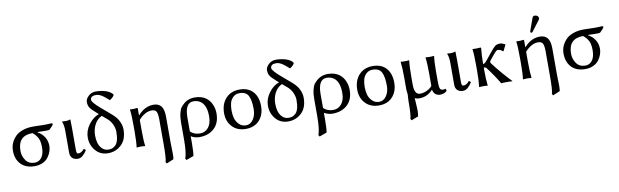

<svg xmlns="http://www.w3.org/2000/svg" viewBox="-52 -1310 6964 2159"><g transform="rotate(-10 3429.5 -230.0)"><path d="M481.9 -363.8Q475.1 -362.3 466.3 -361.8Q457.5 -361.3 451.7 -361.1Q445.8 -360.8 435.1 -360.8Q364.7 -360.8 348.1 -362.8L346.2 -357.9Q393.1 -334 421.6 -289.1Q450.2 -244.1 450.2 -186Q450.2 -156.2 439.2 -123.5Q428.2 -90.8 405.5 -59.8Q382.8 -28.8 342.3 -9.5Q301.8 9.8 250 9.8Q148.9 9.8 93 -48.6Q37.1 -106.9 37.1 -204.1Q37.1 -295.9 106.9 -366.2Q134.8 -394 186.8 -413.1Q238.8 -432.1 303.2 -432.1Q322.8 -432.1 348.4 -431.4Q374 -430.7 399.4 -429.9Q424.8 -429.2 444.8 -429.2Q483.4 -429.2 522 -432.1L532.2 -422.9Q517.1 -394.5 481.9 -363.8ZM256.8 -28.8Q305.7 -28.8 335.9 -69.3Q366.2 -109.9 366.2 -185.1Q366.2 -232.4 357.9 -262.7Q349.6 -293 330.1 -317.9Q313.5 -340.8 288.1 -360.8Q120.1 -360.8 120.1 -188Q120.1 -127.9 154.5 -78.4Q189 -28.8 256.8 -28.8Z M655.8 -321.8Q655.8 -391.6 637.7 -429.2L639.6 -431.2Q651.9 -429.2 683.6 -429.2Q708.5 -429.2 733.9 -439Q735.8 -375 735.8 -342.8V-90.8Q735.8 -65.9 740.2 -55.9Q744.6 -45.9 758.8 -45.9Q793.9 -45.9 825.7 -86.9L846.7 -69.8Q827.6 -36.6 800.3 -12.2Q772.9 12.2 743.7 12.2Q701.7 12.2 678.7 -10Q655.8 -32.2 655.8 -70.8Z M1060.5 -441.9 1041 -458.5Q982.4 -509.3 966.6 -534.7Q950.7 -560.1 950.7 -600.1Q950.7 -633.3 985.6 -665.8Q1020.5 -698.2 1067.4 -698.2Q1130.4 -698.2 1183.6 -681.2Q1209.5 -673.3 1235.1 -655.8Q1260.7 -638.2 1260.7 -625Q1260.7 -621.6 1256.6 -615.7Q1252.4 -609.9 1246.3 -603.5Q1240.2 -597.2 1233.2 -591.1Q1226.1 -585 1219.7 -580.6Q1213.4 -576.2 1209 -574.7Q1168 -611.3 1146.5 -627Q1102.5 -659.2 1065.4 -659.2Q1001.5 -659.2 1001.5 -613.8Q1001.5 -585.9 1092.3 -507.8Q1095.7 -504.9 1098.1 -502.9Q1100.6 -501 1103.5 -498Q1106.4 -495.1 1109.4 -493.2L1180.7 -432.1Q1245.6 -378.9 1269.5 -338.9Q1303.7 -279.8 1303.7 -224.1Q1303.7 -110.4 1240.2 -50.3Q1176.8 9.8 1088.4 9.8Q999.5 9.8 945.6 -53.2Q891.6 -116.2 891.6 -203.1Q891.6 -281.2 942.1 -349.6Q992.7 -418 1060.5 -441.9ZM1142.6 -371.1 1089.4 -416.5Q1036.1 -392.6 1006.3 -336.4Q976.6 -280.3 976.6 -210.9Q976.6 -166 987.1 -127.4Q997.6 -88.9 1026.6 -59.3Q1055.7 -29.8 1099.6 -29.8Q1122.6 -29.8 1140.6 -35.9Q1158.7 -42 1178.2 -59.6Q1197.8 -77.1 1208.7 -115.5Q1219.7 -153.8 1219.7 -211.9Q1219.7 -252.9 1199.7 -296.6Q1179.7 -340.3 1142.6 -371.1Z M1504.4 -349.1Q1514.2 -361.3 1527.8 -374.3Q1541.5 -387.2 1564.5 -403.1Q1587.4 -418.9 1618.4 -429Q1649.4 -439 1682.1 -439Q1740.2 -439 1769.8 -402.1Q1799.3 -365.2 1799.3 -280.8V5.9Q1799.3 32.7 1800.8 79.3Q1802.2 126 1802.2 144Q1802.2 184.1 1797.4 204.1L1716.3 237.8L1705.6 220.2Q1719.7 183.1 1719.2 5.9V-263.2Q1719.2 -325.2 1706.3 -352.1Q1693.4 -378.9 1651.4 -378.9Q1611.3 -378.9 1571.8 -356Q1532.2 -333 1502.4 -296.9V-180.2Q1502.4 -64 1511.2 0L1509.3 2.9Q1491.2 0 1462.4 0Q1433.6 0 1415.5 2.9L1413.6 0Q1422.4 -61 1422.4 -180.2V-234.9Q1422.4 -373 1413.6 -429.2L1415.5 -432.1Q1459.5 -428.2 1496.6 -435.1Q1502.4 -435.1 1502.4 -424.8V-352.1Z M2025.9 207 1940.9 237.8 1930.2 220.2Q1954.1 157.2 1954.1 9.8V-184.1Q1954.1 -248 1965.1 -291.5Q1976.1 -335 1986.1 -349.4Q1996.1 -363.8 2015.1 -382.8Q2070.3 -439 2152.8 -439Q2233.9 -439 2285.2 -398.9Q2323.2 -369.1 2344 -321.5Q2364.7 -273.9 2364.7 -221.2Q2364.7 -110.4 2299.8 -50.3Q2234.9 9.8 2130.9 9.8Q2077.6 9.8 2034.2 -17.1V61Q2033.7 167 2025.9 207ZM2276.9 -199.2Q2277.3 -257.8 2264.4 -298.3Q2251.5 -338.9 2227.1 -362.8Q2208.5 -381.3 2184.6 -390.1Q2160.6 -398.9 2132.8 -398.9Q2033.7 -398.9 2034.2 -228V-71.8Q2077.1 -29.8 2145 -29.8Q2203.1 -29.8 2240 -75Q2276.9 -120.1 2276.9 -199.2Z M2448.7 -205.1Q2448.7 -311 2507.6 -375Q2566.4 -439 2664.6 -439Q2764.6 -439 2818.6 -378.4Q2872.6 -317.9 2872.6 -213.9Q2872.6 -113.8 2815.7 -52Q2758.8 9.8 2660.6 9.8Q2563.5 9.8 2506.1 -51.3Q2448.7 -112.3 2448.7 -205.1ZM2657.7 -398.9Q2613.8 -398.9 2585.2 -372.1Q2556.6 -345.2 2546.6 -307.6Q2536.6 -270 2536.6 -222.2Q2536.6 -177.2 2546.6 -137.2Q2556.6 -97.2 2588.6 -63.5Q2620.6 -29.8 2669.4 -29.8Q2719.2 -29.8 2752 -76.9Q2784.7 -124 2784.7 -195.8Q2784.7 -296.9 2758.3 -347.9Q2731.9 -398.9 2657.7 -398.9Z M3117.7 -441.9 3098.1 -458.5Q3039.6 -509.3 3023.7 -534.7Q3007.8 -560.1 3007.8 -600.1Q3007.8 -633.3 3042.7 -665.8Q3077.6 -698.2 3124.5 -698.2Q3187.5 -698.2 3240.7 -681.2Q3266.6 -673.3 3292.2 -655.8Q3317.9 -638.2 3317.9 -625Q3317.9 -621.6 3313.7 -615.7Q3309.6 -609.9 3303.5 -603.5Q3297.4 -597.2 3290.3 -591.1Q3283.2 -585 3276.9 -580.6Q3270.5 -576.2 3266.1 -574.7Q3225.1 -611.3 3203.6 -627Q3159.7 -659.2 3122.6 -659.2Q3058.6 -659.2 3058.6 -613.8Q3058.6 -585.9 3149.4 -507.8Q3152.8 -504.9 3155.3 -502.9Q3157.7 -501 3160.6 -498Q3163.6 -495.1 3166.5 -493.2L3237.8 -432.1Q3302.7 -378.9 3326.7 -338.9Q3360.8 -279.8 3360.8 -224.1Q3360.8 -110.4 3297.4 -50.3Q3233.9 9.8 3145.5 9.8Q3056.6 9.8 3002.7 -53.2Q2948.7 -116.2 2948.7 -203.1Q2948.7 -281.2 2999.3 -349.6Q3049.8 -418 3117.7 -441.9ZM3199.7 -371.1 3146.5 -416.5Q3093.3 -392.6 3063.5 -336.4Q3033.7 -280.3 3033.7 -210.9Q3033.7 -166 3044.2 -127.4Q3054.7 -88.9 3083.7 -59.3Q3112.8 -29.8 3156.7 -29.8Q3179.7 -29.8 3197.8 -35.9Q3215.8 -42 3235.4 -59.6Q3254.9 -77.1 3265.9 -115.5Q3276.9 -153.8 3276.9 -211.9Q3276.9 -252.9 3256.8 -296.6Q3236.8 -340.3 3199.7 -371.1Z M3546.4 207 3461.4 237.8 3450.7 220.2Q3474.6 157.2 3474.6 9.8V-184.1Q3474.6 -248 3485.6 -291.5Q3496.6 -335 3506.6 -349.4Q3516.6 -363.8 3535.6 -382.8Q3590.8 -439 3673.3 -439Q3754.4 -439 3805.7 -398.9Q3843.8 -369.1 3864.5 -321.5Q3885.3 -273.9 3885.3 -221.2Q3885.3 -110.4 3820.3 -50.3Q3755.4 9.8 3651.4 9.8Q3598.1 9.8 3554.7 -17.1V61Q3554.2 167 3546.4 207ZM3797.4 -199.2Q3797.9 -257.8 3784.9 -298.3Q3772 -338.9 3747.6 -362.8Q3729 -381.3 3705.1 -390.1Q3681.2 -398.9 3653.3 -398.9Q3554.2 -398.9 3554.7 -228V-71.8Q3597.7 -29.8 3665.5 -29.8Q3723.6 -29.8 3760.5 -75Q3797.4 -120.1 3797.4 -199.2Z M3969.2 -205.1Q3969.2 -311 4028.1 -375Q4086.9 -439 4185.1 -439Q4285.2 -439 4339.1 -378.4Q4393.1 -317.9 4393.1 -213.9Q4393.1 -113.8 4336.2 -52Q4279.3 9.8 4181.2 9.8Q4084 9.8 4026.6 -51.3Q3969.2 -112.3 3969.2 -205.1ZM4178.2 -398.9Q4134.3 -398.9 4105.7 -372.1Q4077.1 -345.2 4067.1 -307.6Q4057.1 -270 4057.1 -222.2Q4057.1 -177.2 4067.1 -137.2Q4077.1 -97.2 4109.1 -63.5Q4141.1 -29.8 4189.9 -29.8Q4239.7 -29.8 4272.5 -76.9Q4305.2 -124 4305.2 -195.8Q4305.2 -296.9 4278.8 -347.9Q4252.4 -398.9 4178.2 -398.9Z M4593.3 -249V-153.8Q4593.3 -40 4659.2 -40Q4698.2 -40 4739.3 -60.1Q4780.3 -80.1 4797.4 -106V-249Q4797.4 -362.8 4788.1 -429.2L4790 -432.1Q4808.1 -429.2 4837.2 -429.2Q4866.2 -429.2 4884.3 -432.1L4886.2 -429.2Q4877.4 -368.2 4877 -249L4877.4 -126Q4877.4 -63 4894 -47.9Q4902.3 -40.5 4923.3 -40.5Q4935.5 -40.5 4950.2 -45.9L4957.5 -21Q4928.2 9.8 4877.9 9.8Q4850.1 9.8 4829.3 -5.1Q4808.6 -20 4800.3 -47.9Q4797.4 -57.6 4797.4 -62Q4732.4 9.8 4640.1 9.8Q4611.3 9.8 4590.3 -2L4589.8 0.5Q4589.4 2.9 4589.4 4.9Q4589.4 9.8 4593.3 57.4Q4597.2 105 4597.2 136.2Q4597.2 175.3 4591.3 207L4512.2 237.8L4501 220.2Q4515.1 183.1 4515.1 6.8Q4515.1 -7.3 4517.1 -28.1Q4519 -48.8 4519 -59.1Q4519 -64 4516.1 -83Q4513.2 -102.1 4513.2 -111.8V-249Q4513.2 -365.2 4504.4 -429.2L4506.3 -432.1Q4524.4 -429.2 4553.2 -429.2Q4582 -429.2 4600.1 -432.1L4602.1 -429.2Q4593.3 -369.1 4593.3 -249Z M5052.7 -321.8Q5052.7 -391.6 5034.7 -429.2L5036.6 -431.2Q5048.8 -429.2 5080.6 -429.2Q5105.5 -429.2 5130.9 -439Q5132.8 -375 5132.8 -342.8V-90.8Q5132.8 -65.9 5137.2 -55.9Q5141.6 -45.9 5155.8 -45.9Q5190.9 -45.9 5222.7 -86.9L5243.7 -69.8Q5224.6 -36.6 5197.3 -12.2Q5169.9 12.2 5140.6 12.2Q5098.6 12.2 5075.7 -10Q5052.7 -32.2 5052.7 -70.8Z M5333.5 -234.9Q5333.5 -367.7 5324.7 -429.2L5326.7 -432.1Q5369.6 -429.2 5413.6 -433.1Q5419.4 -433.1 5420.9 -431.6Q5422.4 -430.2 5422.4 -422.9Q5413.6 -338.9 5413.6 -251V-245.1Q5432.1 -246.1 5455.6 -274.9L5521 -356Q5523.4 -358.9 5528.3 -364.7Q5564 -409.2 5584 -424.3Q5604 -439.5 5639.2 -439.5Q5662.6 -439.5 5695.3 -421.9L5698.7 -417.5L5664.6 -348.6H5656.2Q5648.4 -359.4 5632.8 -366.2Q5617.2 -373 5600.6 -373Q5596.7 -373 5592 -370.8Q5587.4 -368.7 5580.6 -362.3Q5573.7 -356 5564.2 -345.2Q5554.7 -334.5 5540.5 -316.9L5505.4 -273.9Q5495.6 -262.2 5495.6 -255.9Q5495.6 -246.1 5501.5 -237.8Q5594.2 -115.7 5704.6 0L5702.6 2.9Q5687.5 0 5642.6 0Q5602.5 0 5576.7 2.9Q5521.5 -91.3 5439.5 -199.2Q5432.6 -205.1 5413.6 -205.1V-180.2Q5413.6 -71.3 5422.4 0L5420.4 2.9Q5402.3 0 5373.5 0Q5344.7 0 5326.7 2.9L5324.7 0Q5333.5 -66.9 5333.5 -180.2Z M6080.6 -681.2Q6096.7 -681.2 6109.6 -670.7Q6122.6 -660.2 6122.6 -646Q6122.6 -636.2 6116.7 -627.9L6024.4 -505.9Q6018.6 -498 6012.7 -498Q5998.5 -498 5998.5 -511.2Q5998.5 -515.1 6000.5 -521L6052.2 -664.1Q6058.6 -681.2 6080.6 -681.2ZM5915.5 -349.1Q5925.3 -361.3 5939 -374.3Q5952.6 -387.2 5975.6 -403.1Q5998.5 -418.9 6029.5 -429Q6060.5 -439 6093.3 -439Q6151.4 -439 6180.9 -402.1Q6210.4 -365.2 6210.4 -280.8V5.9Q6210.4 32.7 6211.9 79.3Q6213.4 126 6213.4 144Q6213.4 184.1 6208.5 204.1L6127.4 237.8L6116.7 220.2Q6130.9 183.1 6130.4 5.9V-263.2Q6130.4 -325.2 6117.4 -352.1Q6104.5 -378.9 6062.5 -378.9Q6022.5 -378.9 5982.9 -356Q5943.4 -333 5913.6 -296.9V-180.2Q5913.6 -64 5922.4 0L5920.4 2.9Q5902.3 0 5873.5 0Q5844.7 0 5826.7 2.9L5824.7 0Q5833.5 -61 5833.5 -180.2V-234.9Q5833.5 -373 5824.7 -429.2L5826.7 -432.1Q5870.6 -428.2 5907.7 -435.1Q5913.6 -435.1 5913.6 -424.8V-352.1Z M6769 -363.8Q6762.2 -362.3 6753.4 -361.8Q6744.6 -361.3 6738.8 -361.1Q6732.9 -360.8 6722.2 -360.8Q6651.9 -360.8 6635.3 -362.8L6633.3 -357.9Q6680.2 -334 6708.7 -289.1Q6737.3 -244.1 6737.3 -186Q6737.3 -156.2 6726.3 -123.5Q6715.3 -90.8 6692.6 -59.8Q6669.9 -28.8 6629.4 -9.5Q6588.9 9.8 6537.1 9.8Q6436 9.8 6380.1 -48.6Q6324.2 -106.9 6324.2 -204.1Q6324.2 -295.9 6394 -366.2Q6421.9 -394 6473.9 -413.1Q6525.9 -432.1 6590.3 -432.1Q6609.9 -432.1 6635.5 -431.4Q6661.1 -430.7 6686.5 -429.9Q6711.9 -429.2 6731.9 -429.2Q6770.5 -429.2 6809.1 -432.1L6819.3 -422.9Q6804.2 -394.5 6769 -363.8ZM6543.9 -28.8Q6592.8 -28.8 6623 -69.3Q6653.3 -109.9 6653.3 -185.1Q6653.3 -232.4 6645 -262.7Q6636.7 -293 6617.2 -317.9Q6600.6 -340.8 6575.2 -360.8Q6407.2 -360.8 6407.2 -188Q6407.2 -127.9 6441.7 -78.4Q6476.1 -28.8 6543.9 -28.8Z"/></g></svg>

Font: Biolilbert
Style: Regular
Weight: 400
Designer: Philipp H. Poll
Foundry: Philipp H. Poll
Version: Version 1.1.0